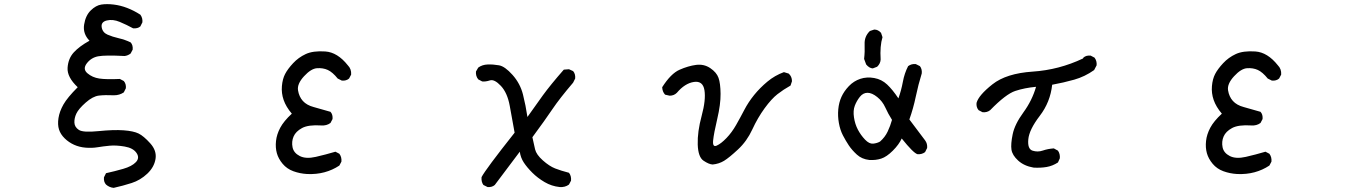

<svg xmlns="http://www.w3.org/2000/svg" viewBox="-20 -776 6540 929"><path d="M530 133Q509 131 493 117Q481 104 483 82L493 62Q534 53 576 41Q618 29 637.5 8.5Q657 -12 640.5 -36Q624 -60 583 -67Q542 -74 510.5 -71Q479 -68 452 -63.5Q425 -59 394.5 -61.5Q364 -64 338.5 -75.5Q313 -87 293 -106.5Q273 -126 265.5 -149.5Q258 -173 263 -205Q268 -237 287 -270.5Q306 -304 356 -354Q304 -403 307 -448Q310 -493 337 -522.5Q364 -552 413 -579Q380 -613 387 -657Q394 -701 419 -725.5Q444 -750 470.5 -754Q497 -758 530 -754Q563 -750 595.5 -737.5Q628 -725 659 -705Q671 -689 669 -668L659 -648Q646 -637 624 -639Q593 -656 559.5 -670Q526 -684 497 -677Q468 -670 472 -644.5Q476 -619 500 -608.5Q524 -598 554.5 -591Q585 -584 612 -571Q624 -558 622 -536L612 -517Q599 -507 583 -505Q488 -510 454.5 -503.5Q421 -497 400 -469.5Q379 -442 403 -421.5Q427 -401 460.5 -396Q494 -391 560 -394L579 -384Q591 -370 589 -349L579 -329Q558 -315 532 -315Q488 -317 458.5 -313.5Q429 -310 394.5 -279.5Q360 -249 349.5 -226.5Q339 -204 340 -182.5Q341 -161 361.5 -147.5Q382 -134 456 -141.5Q530 -149 578 -145.5Q626 -142 650.5 -130Q675 -118 707 -82.5Q739 -47 732.5 -7Q726 33 692.5 64.5Q659 96 617 109.5Q575 123 530 133Z M1466 66Q1431 64 1399.5 52.5Q1368 41 1347.5 16.5Q1327 -8 1319.5 -35Q1312 -62 1315.5 -94Q1319 -126 1336 -158Q1353 -190 1392 -226Q1364 -259 1352.5 -292Q1341 -325 1344 -359.5Q1347 -394 1359.5 -418Q1372 -442 1398 -470Q1424 -498 1459.5 -514.5Q1495 -531 1554 -527Q1613 -523 1663 -460Q1681 -442 1679 -415L1669 -396Q1655 -384 1634 -386L1614 -396Q1589 -427 1566 -437.5Q1543 -448 1514 -446Q1485 -444 1451 -407Q1417 -370 1422 -339Q1427 -308 1445.5 -287.5Q1464 -267 1498 -258Q1532 -249 1579 -235Q1591 -222 1589 -200L1579 -181Q1560 -167 1534 -169Q1472 -173 1441.5 -156.5Q1411 -140 1400.5 -115.5Q1390 -91 1395.5 -63.5Q1401 -36 1430.5 -21Q1460 -6 1508 -17Q1556 -28 1603 -42L1622 -32Q1634 -16 1632 6L1622 25Q1589 47 1550 57.5Q1511 68 1466 66Z M2339 129 2319 119Q2308 104 2310 81Q2329 44 2470 -134Q2458 -200 2446.5 -263.5Q2435 -327 2403.5 -360.5Q2372 -394 2350.5 -387Q2329 -380 2313 -382L2294 -392Q2281 -408 2283 -430L2294 -449Q2313 -463 2339.5 -464Q2366 -465 2394.5 -460Q2423 -455 2460 -413.5Q2497 -372 2510.5 -318.5Q2524 -265 2532 -210Q2569 -263 2606.5 -314.5Q2644 -366 2708 -439L2733 -441L2753 -432Q2765 -418 2763 -396L2753 -376Q2688 -300 2653 -248Q2618 -196 2556 -112Q2563 -79 2569 -53.5Q2575 -28 2606.5 0Q2638 28 2666 39Q2694 50 2733 60Q2745 75 2743 98L2733 117Q2714 131 2688 129Q2649 125 2615 105Q2581 85 2555.5 59.5Q2530 34 2514.5 10.5Q2499 -13 2495 -42L2374 119Q2360 131 2339 129Z M3428 20Q3410 19 3384 1.5Q3358 -16 3356 -77Q3354 -138 3375 -215.5Q3396 -293 3388.5 -339.5Q3381 -386 3337.5 -379.5Q3294 -373 3255 -327Q3241 -313 3220 -313L3198 -318Q3185 -332 3184 -354Q3226 -420 3268 -438.5Q3310 -457 3348 -462Q3386 -467 3416.5 -446.5Q3447 -426 3456.5 -399.5Q3466 -373 3466.5 -322Q3467 -271 3450.5 -201Q3434 -131 3430.5 -96.5Q3427 -62 3448 -71.5Q3469 -81 3495 -108Q3521 -135 3541.5 -171Q3562 -207 3581.5 -244.5Q3601 -282 3629 -316.5Q3657 -351 3693 -381Q3729 -411 3773 -427L3796 -420Q3812 -406 3812 -383L3805 -362Q3771 -343 3742 -320.5Q3713 -298 3679.5 -252Q3646 -206 3620 -149.5Q3594 -93 3551 -53Q3508 -13 3483.5 2Q3459 17 3428 20Z M4186 -2Q4150 -6 4126 -28Q4102 -50 4087 -72.5Q4072 -95 4058.5 -121Q4045 -147 4039 -180.5Q4033 -214 4036 -247Q4039 -280 4051.5 -307.5Q4064 -335 4087.5 -359.5Q4111 -384 4142.5 -394.5Q4174 -405 4210 -398.5Q4246 -392 4272.5 -367Q4299 -342 4327 -300Q4341 -339 4348.5 -380Q4356 -421 4374 -456Q4390 -468 4411 -466L4431 -456Q4442 -442 4440 -421Q4423 -366 4411 -308.5Q4399 -251 4380 -198L4456 -97Q4468 -81 4466 -60L4456 -40Q4440 -28 4419 -30Q4399 -36 4343 -106Q4330 -77 4300 -47Q4270 -17 4243.5 -8.5Q4217 0 4186 -2ZM4238 -91Q4262 -112 4275 -139.5Q4288 -167 4296 -196Q4277 -226 4263.5 -256Q4250 -286 4224.5 -306.5Q4199 -327 4177.5 -327Q4156 -327 4140.5 -307.5Q4125 -288 4116 -264.5Q4107 -241 4112 -208Q4117 -175 4131 -148.5Q4145 -122 4165.5 -100.5Q4186 -79 4205 -81Q4224 -83 4238 -91ZM4224 -453 4203 -445Q4186 -446 4171 -464L4161 -491Q4165 -525 4163.5 -562.5Q4162 -600 4189 -626L4210 -633Q4229 -633 4243 -617L4250 -596Q4237 -554 4241 -488Q4240 -468 4224 -453Z M4981 35Q4935 27 4906.5 1Q4878 -25 4874 -52Q4870 -79 4880 -127Q4890 -175 4932 -232.5Q4974 -290 4993 -356Q4938 -351 4892.5 -336Q4847 -321 4771 -243Q4756 -231 4734 -233L4715 -243Q4703 -257 4705 -278Q4715 -315 4782 -368Q4849 -421 4976.5 -429.5Q5104 -438 5220 -493L5222 -497Q5235 -509 5257 -507L5276 -497Q5288 -481 5286 -460L5274 -437Q5229 -405 5177.5 -390.5Q5126 -376 5071 -366Q5062 -282 5011 -215.5Q4960 -149 4955.5 -102Q4951 -55 4976 -47Q5001 -39 5025.5 -47.5Q5050 -56 5079 -58L5099 -47Q5110 -31 5108 -10L5099 10Q5073 27 5044 32Q5015 37 4981 35Z M5966 66Q5931 64 5899.5 52.5Q5868 41 5847.5 16.5Q5827 -8 5819.5 -35Q5812 -62 5815.5 -94Q5819 -126 5836 -158Q5853 -190 5892 -226Q5864 -259 5852.5 -292Q5841 -325 5844 -359.5Q5847 -394 5859.5 -418Q5872 -442 5898 -470Q5924 -498 5959.5 -514.5Q5995 -531 6054 -527Q6113 -523 6163 -460Q6181 -442 6179 -415L6169 -396Q6155 -384 6134 -386L6114 -396Q6089 -427 6066 -437.5Q6043 -448 6014 -446Q5985 -444 5951 -407Q5917 -370 5922 -339Q5927 -308 5945.5 -287.5Q5964 -267 5998 -258Q6032 -249 6079 -235Q6091 -222 6089 -200L6079 -181Q6060 -167 6034 -169Q5972 -173 5941.5 -156.5Q5911 -140 5900.5 -115.5Q5890 -91 5895.5 -63.5Q5901 -36 5930.5 -21Q5960 -6 6008 -17Q6056 -28 6103 -42L6122 -32Q6134 -16 6132 6L6122 25Q6089 47 6050 57.5Q6011 68 5966 66Z"/></svg>

Font: Kosefont JP
Style: Regular
Weight: 400
Designer: Nozomi Seto 瀬戸のぞみ
Version: Version 3.00;June 19, 2020